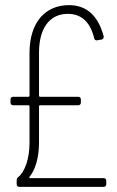

<svg xmlns="http://www.w3.org/2000/svg" viewBox="-20 -728 456 748"><path d="M95 -39C118 -67 132 -115 132 -173V-314C132 -316 134 -318 136 -318H285C291 -318 295 -322 295 -328V-341C295 -347 291 -351 285 -351H136C134 -351 132 -353 132 -355V-523C132 -619 174 -674 244 -674C296 -674 331 -644 347 -579C348 -573 352 -571 356 -571C357 -571 358 -571 359 -571L376 -574C381 -575 384 -579 384 -584C384 -584 384 -585 384 -586C363 -666 318 -708 249 -708C154 -708 95 -638 95 -522V-355C95 -353 93 -351 91 -351H31C25 -351 21 -347 21 -341V-328C21 -322 25 -318 31 -318H91C93 -318 95 -316 95 -314V-171C95 -110 77 -59 51 -38C47 -35 45 -31 45 -26V-10C45 -4 49 0 55 0H384C390 0 394 -4 394 -10V-24C394 -30 390 -34 384 -34H97C94 -34 93 -36 95 -39Z"/></svg>

Font: Barlow Condensed ExtraLight
Style: Regular
Weight: 275
Width: 3
Designer: Jeremy Tribby
Foundry: Tribby Type
Version: Version 1.422;hotconv 1.0.109;makeotfexe 2.5.65596